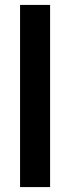

<svg xmlns="http://www.w3.org/2000/svg" viewBox="-20 -760 285 780"><path d="M61.5 0V-740H183.5V0Z"/></svg>

Font: Encode Sans Cnd SmBold
Style: Regular
Weight: 600
Width: 3
Designer: Multiple Designers
Foundry: Impallari Type
Version: Version 3.002; ttfautohint (v1.8.3) -l 8 -r 50 -G 200 -x 14 